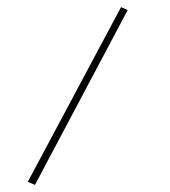

<svg xmlns="http://www.w3.org/2000/svg" viewBox="-20 -334 477 539"><path d="M319.8 -314 338.4 -305.7 78.1 185.1 58.1 176.3Z"/></svg>

Font: Vazirmatn UI FD Thin
Style: Regular
Weight: 100
Designer: Saber Rastikerdar
Foundry: Saber Rastikerdar
Version: Version 33.003